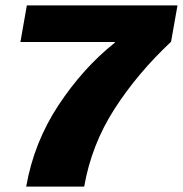

<svg xmlns="http://www.w3.org/2000/svg" viewBox="-20 -695 681 715"><path d="M77.5 0H293.5Q320.5 -155.5 406.2 -289Q492 -422.5 617 -539.5L641 -675H80L56 -538.5H408L407.5 -536Q289 -441.5 197.8 -303.2Q106.5 -165 77.5 0Z"/></svg>

Font: Anybody UltraCondensed Thin ExtraBold
Style: Italic
Weight: 800
Italic angle: -10°
Version: Version 1.111